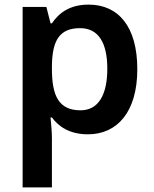

<svg xmlns="http://www.w3.org/2000/svg" viewBox="-20 -572 666 832"><path d="M364 -552C281 -552 235 -515 205 -471H199L181 -542H78V240H205V27C205 -3 201 -39 199 -63H205C233 -25 280 10 361 10C488 10 575 -87 575 -272C575 -457 493 -552 364 -552ZM327 -450C407 -450 445 -386 445 -274C445 -162 407 -94 329 -94C234 -94 205 -158 205 -273V-289C207 -397 238 -450 327 -450Z"/></svg>

Font: Noto Sans Lao SemiBold
Style: Regular
Weight: 600
Designer: Monotype Design Team
Foundry: Monotype Imaging Inc.
Version: Version 2.003